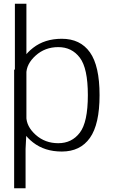

<svg xmlns="http://www.w3.org/2000/svg" viewBox="-20 -805 604 1025"><path d="M55.5 200H116.5V-433.5H55.5ZM59.5 0H116L121 -99.5V-785H59.5ZM310 4Q408.5 4 460 -68.8Q511.5 -141.5 511.5 -297Q511.5 -453.5 460 -525.8Q408.5 -598 310 -598Q218.5 -598 156.5 -549.5Q94.5 -501 94.5 -452.5L120.5 -410.5Q120.5 -463.5 170.5 -508.5Q220.5 -553.5 291 -553.5Q363.5 -553.5 406.2 -497Q449 -440.5 449 -297Q449 -153 406.2 -96.8Q363.5 -40.5 291 -40.5Q220.5 -40.5 170.5 -85.2Q120.5 -130 120.5 -183.5L94.5 -141.5Q94.5 -93 156.5 -44.5Q218.5 4 310 4Z"/></svg>

Font: Anybody UltraCondensed Thin Light
Style: Regular
Weight: 300
Version: Version 1.111